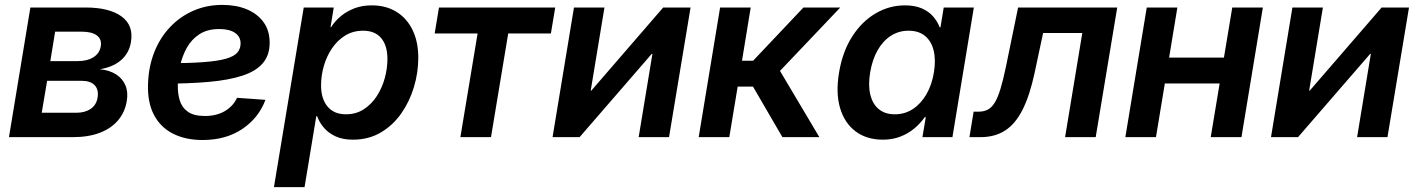

<svg xmlns="http://www.w3.org/2000/svg" viewBox="-20 -560 5790 784"><path d="M16.6 0 104 -529.3H330.1Q426.3 -529.3 476.3 -492.9Q526.4 -456.5 514.6 -387.7Q507.3 -343.3 474.6 -314.7Q441.9 -286.1 387.7 -277.3Q427.2 -273.4 453.9 -256.3Q480.5 -239.3 492.2 -211.4Q503.9 -183.6 497.6 -147Q490.2 -102.1 462.2 -68.8Q434.1 -35.6 387.5 -17.8Q340.8 0 277.8 0ZM150.4 -99.6H292Q327.1 -99.6 350.3 -115.5Q373.5 -131.3 378.4 -161.1Q383.8 -193.4 366.9 -211.7Q350.1 -230 313.5 -230H172.4ZM185.5 -310.5H297.4Q336.9 -310.5 362.1 -326.7Q387.2 -342.8 391.6 -372.1Q396 -399.9 375.5 -415.3Q355 -430.7 313.5 -430.7H205.1Z M807.1 11.7Q737.3 11.7 686 -14.4Q634.8 -40.5 608.2 -91.8Q581.5 -143.1 584.5 -219.2Q586.9 -288.6 610.1 -347.2Q633.3 -405.8 674.1 -449Q714.8 -492.2 769.3 -516.1Q823.7 -540 888.2 -540Q944.3 -540 987.8 -522Q1031.2 -503.9 1056.2 -469.5Q1081.1 -435.1 1081.1 -385.3Q1081.1 -334.5 1053 -301.8Q1024.9 -269 969.7 -251Q914.6 -232.9 832.8 -225.6Q751 -218.3 643.6 -218.3L657.7 -301.8Q749.5 -301.8 809.1 -306.2Q868.7 -310.5 902.1 -320.1Q935.5 -329.6 949 -345.2Q962.4 -360.8 962.4 -382.8Q962.4 -410.2 939.7 -425.8Q917 -441.4 875.5 -441.4Q826.7 -441.4 794.4 -420.4Q762.2 -399.4 743.2 -365.5Q724.1 -331.5 715.6 -292Q707 -252.4 706.1 -215.3Q705.1 -179.7 713.9 -150.4Q722.7 -121.1 747.1 -103.8Q771.5 -86.4 816.4 -86.4Q864.7 -86.4 898.7 -106.7Q932.6 -127 947.8 -160.6L1064 -152.3Q1036.1 -78.1 969.2 -33.2Q902.3 11.7 807.1 11.7Z M1098.6 204.1 1220.2 -529.3H1342.8L1329.6 -449.2H1332Q1348.6 -475.1 1372.8 -494.9Q1397 -514.6 1428.2 -526.4Q1459.5 -538.1 1498 -538.1Q1555.7 -538.1 1598.1 -512.2Q1640.6 -486.3 1664.3 -438.2Q1688 -390.1 1688 -323.7Q1688 -263.7 1670.2 -204.3Q1652.3 -145 1618.4 -96.7Q1584.5 -48.3 1534.9 -19Q1485.4 10.3 1420.9 10.3Q1379.4 10.3 1350.3 -3.2Q1321.3 -16.6 1302.7 -38.3Q1284.2 -60.1 1274.9 -85.4H1271.5L1223.6 204.1ZM1392.6 -93.3Q1434.1 -93.3 1465.8 -114Q1497.6 -134.8 1519 -168.2Q1540.5 -201.7 1551.3 -241.5Q1562 -281.2 1562 -319.3Q1562 -374 1536.6 -404.3Q1511.2 -434.6 1462.9 -434.6Q1421.4 -434.6 1389.4 -414.8Q1357.4 -395 1335.4 -362.3Q1313.5 -329.6 1302.2 -290.3Q1291 -251 1291 -211.4Q1291 -156.7 1317.4 -125Q1343.8 -93.3 1392.6 -93.3Z M1859.9 0 1930.2 -423.3H1754.9L1772.5 -529.3H2247.1L2229.5 -423.3H2055.2L1984.9 0Z M2711.9 0H2587.9L2644 -339.8H2641.1L2346.7 0H2236.3L2323.7 -529.3H2448.2L2392.1 -189.9H2394.5L2688 -529.3H2799.8Z M2833 0 2920.4 -529.3H3045.4L3009.8 -312H3055.2L3260.7 -529.3H3411.1L3165 -270.5L3325.7 0H3174.8L3054.7 -206.5H2992.2L2958 0Z M3585 10.3Q3519 10.3 3473.9 -23.4Q3428.7 -57.1 3410.4 -118.7Q3392.1 -180.2 3406.2 -264.2Q3420.4 -349.1 3459.5 -410.4Q3498.5 -471.7 3554.7 -504.9Q3610.8 -538.1 3675.3 -538.1Q3715.3 -538.1 3743.7 -525.9Q3772 -513.7 3789.8 -493.4Q3807.6 -473.1 3816.9 -448.7H3820.3L3833.5 -529.3H3956.5L3869.1 0H3746.6L3760.3 -81.5H3755.9Q3738.3 -56.2 3713.4 -35.4Q3688.5 -14.6 3656.5 -2.2Q3624.5 10.3 3585 10.3ZM3633.8 -93.3Q3674.8 -93.3 3707.5 -114.7Q3740.2 -136.2 3762.7 -174.8Q3785.2 -213.4 3793.5 -264.6Q3801.8 -316.4 3792.2 -354.5Q3782.7 -392.6 3756.8 -413.6Q3731 -434.6 3689.9 -434.6Q3649.9 -434.6 3617.7 -413.8Q3585.4 -393.1 3563.7 -355Q3542 -316.9 3533.2 -264.6Q3524.4 -212.4 3533.7 -173.8Q3543 -135.3 3568.4 -114.3Q3593.8 -93.3 3633.8 -93.3Z M3938.5 0 3955.6 -104H3975.6Q3997.1 -104 4012.9 -112.1Q4028.8 -120.1 4041.5 -140.4Q4054.2 -160.6 4065.2 -196.8Q4076.2 -232.9 4087.9 -289.1L4137.2 -529.3H4542L4454.1 0H4329.1L4399.4 -425.3H4239.3L4204.6 -262.2Q4184.6 -169.4 4155.3 -111.6Q4126 -53.7 4084 -26.9Q4042 0 3983.9 0Z M5010.7 -324.7 4993.2 -219.2H4702.6L4720.2 -324.7ZM4787.6 -529.3 4700.2 0H4575.2L4662.6 -529.3ZM5136.7 -529.3 5049.3 0H4923.8L5011.7 -529.3Z M5645.5 0H5521.5L5577.6 -339.8H5574.7L5280.3 0H5169.9L5257.3 -529.3H5381.8L5325.7 -189.9H5328.1L5621.6 -529.3H5733.4Z"/></svg>

Font: Inter 24pt SemiBold
Style: Italic
Weight: 600
Italic angle: -9.3988°
Designer: Rasmus Andersson
Foundry: rsms
Version: Version 4.001;git-66647c0bb